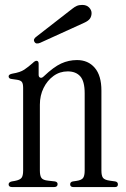

<svg xmlns="http://www.w3.org/2000/svg" viewBox="-20 -760 510 780"><path d="M30 0Q15 0 15 -11Q15 -20 28 -23L40 -25Q61 -29 67.5 -37.5Q74 -46 74 -67V-403Q74 -421 68.5 -427.5Q63 -434 49 -436L28 -439Q15 -440 15 -450Q15 -458 31 -461Q62 -466 78.5 -477Q95 -488 113 -504Q122 -513 128 -513Q137 -513 137 -501V-456Q137 -447 143.5 -444.5Q150 -442 158 -450Q198 -488 228.5 -502Q259 -516 293 -516Q338 -516 365 -484.5Q392 -453 392 -392V-67Q392 -46 398.5 -37.5Q405 -29 426 -26L448 -23Q459 -21 459 -11Q459 0 447 0H279Q265 0 265 -11Q265 -21 276 -23L290 -25Q311 -28 317.5 -37Q324 -46 324 -67V-381Q324 -430 306 -450Q288 -470 255 -470Q223 -470 197.5 -451.5Q172 -433 157 -402.5Q142 -372 142 -335V-67Q142 -46 148.5 -37Q155 -28 176 -26L203 -23Q214 -21 214 -12Q214 0 199 0ZM143 -586Q126 -579 120 -590Q113 -601 129 -612L273 -724Q283 -732 292 -736Q301 -740 314 -740Q332 -740 342 -729.5Q352 -719 352 -707Q352 -694 345.5 -684.5Q339 -675 321 -667Z"/></svg>

Font: Instrument Serif
Style: Regular
Weight: 400
Designer: Rodrigo Fuenzalida
Foundry: fragTYPE
Version: Version 1.000; ttfautohint (v1.8.4.7-5d5b);gftools[0.9.27]